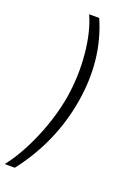

<svg xmlns="http://www.w3.org/2000/svg" viewBox="-185 -821 702 1029"><g transform="rotate(20 166.0 -306.5)"><path d="M242.5 -306.8Q201 -57.2 42.3 147.7H-15.3Q50.8 63.9 103.7 -60.5Q156.6 -185 177.2 -306.8Q197.1 -430.8 185.4 -553.8Q173.7 -676.8 135.3 -761.4H192.8Q283.7 -553.6 242.5 -306.8Z"/></g></svg>

Font: Karasuma Gothic
Style: Light Italic
Weight: 300
Italic angle: 9.39998°
Designer: Rasmus Andersson / Ryoko Nishizuka
Foundry: rsms
Version: Version 1.00